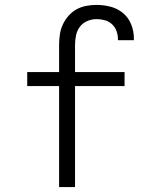

<svg xmlns="http://www.w3.org/2000/svg" viewBox="-20 -763 640 783"><path d="M221 0V-412H91V-469H221V-579Q221 -600 224 -621.5Q227 -643 236 -662.5Q245 -682 259 -698Q273 -714 291.5 -724.5Q310 -735 331.5 -739Q353 -743 374 -743Q403 -743 431.5 -735.5Q460 -728 482 -709.5Q504 -691 515 -663.5Q526 -636 526 -607Q526 -605 526 -603Q526 -601 526 -599H461Q461 -600 461 -601Q461 -602 461 -604Q461 -620 455 -636.5Q449 -653 436.5 -664.5Q424 -676 407.5 -680.5Q391 -685 374 -685Q354 -685 335.5 -677Q317 -669 305.5 -653.5Q294 -638 290 -618.5Q286 -599 286 -579V-469H488V-412H286V0Z"/></svg>

Font: Iosevka Custom Light Extended
Style: Regular
Weight: 300
Width: 7
Monospace: yes
Designer: Belleve Invis
Foundry: Belleve Invis
Version: Version 11.2.4; ttfautohint (v1.8.4)